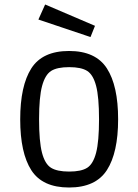

<svg xmlns="http://www.w3.org/2000/svg" viewBox="-20 -822 616 855"><path d="M70 -290.5Q70 -440 119.5 -517.5Q169 -595 287.5 -595Q406 -595 456 -517.5Q506 -440 506 -291Q506 -142 456 -64.5Q406 13 287.5 13Q169 13 119.5 -64Q70 -141 70 -290.5ZM368.5 -506Q342 -523 288 -523Q234 -523 207.5 -506Q181 -489 167.5 -439.5Q154 -390 154 -291Q154 -192 167 -142Q180 -92 207 -75Q234 -58 288 -58Q342 -58 368.5 -75Q395 -92 408 -142Q421 -192 421 -291Q421 -390 408 -439.5Q395 -489 368.5 -506ZM151 -735 181 -802 403 -707 383 -657Z"/></svg>

Font: Ruda
Style: Regular
Weight: 400
Designer: Mariela Monsalve, Angelina Sanchez
Foundry: Mariela Monsalve, Angelina Sanchez
Version: Version 1.002